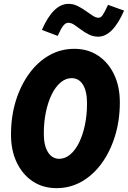

<svg xmlns="http://www.w3.org/2000/svg" viewBox="-20 -964 663 995"><path d="M273 11Q203 11 150 -24Q97 -59 67 -121.5Q37 -184 37 -266Q37 -361 62 -441.5Q87 -522 131.5 -583Q176 -644 235.5 -677.5Q295 -711 365 -711Q435 -711 488 -676Q541 -641 571 -578.5Q601 -516 601 -434Q601 -340 576 -259Q551 -178 506.5 -117Q462 -56 402.5 -22.5Q343 11 273 11ZM287 -141Q317 -141 343.5 -163Q370 -185 389.5 -224.5Q409 -264 420 -316Q431 -368 431 -429Q431 -491 410 -525Q389 -559 351 -559Q321 -559 294.5 -537Q268 -515 248.5 -475.5Q229 -436 218 -384Q207 -332 207 -271Q207 -210 228.5 -175.5Q250 -141 287 -141ZM279 -778 197 -809Q256 -944 335 -944Q360 -944 382 -933Q404 -922 423.5 -908Q443 -894 460 -883Q477 -872 491 -872Q502 -872 511.5 -885Q521 -898 540 -939L623 -909Q564 -774 489 -774Q463 -774 441 -785Q419 -796 400.5 -810Q382 -824 365.5 -835Q349 -846 334 -846Q320 -846 308 -831Q296 -816 279 -778Z"/></svg>

Font: Red Hat Mono
Style: Italic
Weight: 400
Italic angle: -12°
Monospace: yes
Designer: Pentagram, MCKL
Foundry: MCKL
Version: Version 1.030